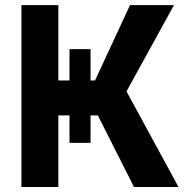

<svg xmlns="http://www.w3.org/2000/svg" viewBox="-20 -748 759 768"><path d="M258 -551.5H342.2V-176.5H258ZM65.7 0V-727.5H213.4V-426.1H360.1L500 -727.5H675.9L486 -382.4L694 0H515.9L371.4 -286.3H213.4V0Z"/></svg>

Font: Adwaita Sans
Style: Regular
Weight: 400
Designer: Rasmus Andersson
Foundry: rsms
Version: Version 4.001;git-9221beed3